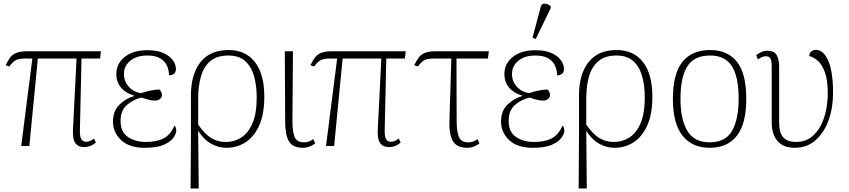

<svg xmlns="http://www.w3.org/2000/svg" viewBox="-20 -826 4800 1086"><path d="M100 0 163 -495H123Q86 -495 68.5 -485Q51 -475 33 -450L12 -457Q24 -482 36.5 -499.5Q49 -517 71.5 -526.5Q94 -536 134 -536H551L546 -495H441L432 -92Q431 -53 440 -38.5Q449 -24 468 -24Q480 -24 492 -30Q504 -36 512 -43L522 -19Q503 -4 487.5 1Q472 6 458 6Q428 6 413.5 -8Q399 -22 395 -46Q391 -70 393 -98L413 -495H194L146 0Z M799 10Q711 10 665 -33.5Q619 -77 619 -138Q619 -198 655 -233.5Q691 -269 739 -283V-285Q691 -299 664.5 -330.5Q638 -362 638 -408Q638 -466 685.5 -504Q733 -542 814 -542Q870 -542 905.5 -525.5Q941 -509 958 -485Q975 -461 975 -436Q975 -417 964 -408.5Q953 -400 936 -400Q936 -427 925 -453Q914 -479 887 -495.5Q860 -512 813 -512Q753 -512 717 -482.5Q681 -453 681 -408Q681 -366 708 -336Q735 -306 777 -299Q807 -309 832.5 -314Q858 -319 881 -320Q896 -307 896 -289Q896 -274 884 -265.5Q872 -257 857 -257Q837 -257 821 -262Q805 -267 780 -274Q733 -263 697.5 -232Q662 -201 662 -143Q662 -79 704 -51Q746 -23 805 -23Q866 -23 905 -43Q944 -63 967 -116Q971 -112 974 -104.5Q977 -97 977 -85Q977 -71 961.5 -48Q946 -25 907.5 -7.5Q869 10 799 10Z M1058 240 1060 -63V-287Q1060 -406 1114 -474.5Q1168 -543 1273 -543Q1369 -543 1422 -475Q1475 -407 1475 -279Q1475 -180 1446 -116Q1417 -52 1368.5 -21Q1320 10 1261 10Q1217 10 1176 -12Q1135 -34 1103 -83H1101L1104 240ZM1258 -23Q1305 -23 1344.5 -48Q1384 -73 1408 -128.5Q1432 -184 1432 -275Q1432 -345 1416 -398.5Q1400 -452 1365 -482Q1330 -512 1272 -512Q1208 -512 1170.5 -481Q1133 -450 1117 -395Q1101 -340 1101 -269V-121Q1137 -69 1173.5 -46Q1210 -23 1258 -23Z M1694 10Q1635 10 1614 -27Q1593 -64 1593 -139L1591 -536H1637L1634 -138Q1634 -87 1645.5 -54Q1657 -21 1700 -21Q1714 -21 1726 -25Q1738 -29 1752 -39L1763 -15Q1731 10 1694 10Z M1824 0 1887 -495H1847Q1810 -495 1792.5 -485Q1775 -475 1757 -450L1736 -457Q1748 -482 1760.5 -499.5Q1773 -517 1795.5 -526.5Q1818 -536 1858 -536H2275L2270 -495H2165L2156 -92Q2155 -53 2164 -38.5Q2173 -24 2192 -24Q2204 -24 2216 -30Q2228 -36 2236 -43L2246 -19Q2227 -4 2211.5 1Q2196 6 2182 6Q2152 6 2137.5 -8Q2123 -22 2119 -46Q2115 -70 2117 -98L2137 -495H1918L1870 0Z M2623 10Q2565 10 2542.5 -27Q2520 -64 2522 -139L2533 -495H2434Q2397 -495 2379.5 -485Q2362 -475 2344 -450L2323 -457Q2335 -482 2347.5 -499.5Q2360 -517 2382.5 -526.5Q2405 -536 2445 -536H2745L2740 -495H2562L2563 -138Q2563 -87 2574.5 -54Q2586 -21 2629 -21Q2643 -21 2655 -25Q2667 -29 2681 -39L2692 -15Q2660 10 2623 10Z M2994 10Q2906 10 2860 -33.5Q2814 -77 2814 -138Q2814 -198 2850 -233.5Q2886 -269 2934 -283V-285Q2886 -299 2859.5 -330.5Q2833 -362 2833 -408Q2833 -466 2880.5 -504Q2928 -542 3009 -542Q3065 -542 3100.5 -525.5Q3136 -509 3153 -485Q3170 -461 3170 -436Q3170 -417 3159 -408.5Q3148 -400 3131 -400Q3131 -427 3120 -453Q3109 -479 3082 -495.5Q3055 -512 3008 -512Q2948 -512 2912 -482.5Q2876 -453 2876 -408Q2876 -366 2903 -336Q2930 -306 2972 -299Q3002 -309 3027.5 -314Q3053 -319 3076 -320Q3091 -307 3091 -289Q3091 -274 3079 -265.5Q3067 -257 3052 -257Q3032 -257 3016 -262Q3000 -267 2975 -274Q2928 -263 2892.5 -232Q2857 -201 2857 -143Q2857 -79 2899 -51Q2941 -23 3000 -23Q3061 -23 3100 -43Q3139 -63 3162 -116Q3166 -112 3169 -104.5Q3172 -97 3172 -85Q3172 -71 3156.5 -48Q3141 -25 3102.5 -7.5Q3064 10 2994 10ZM3010 -605 2992 -613 3038 -785Q3043 -807 3061 -805.5Q3079 -804 3095 -792V-780Z M3253 240 3255 -63V-287Q3255 -406 3309 -474.5Q3363 -543 3468 -543Q3564 -543 3617 -475Q3670 -407 3670 -279Q3670 -180 3641 -116Q3612 -52 3563.5 -21Q3515 10 3456 10Q3412 10 3371 -12Q3330 -34 3298 -83H3296L3299 240ZM3453 -23Q3500 -23 3539.5 -48Q3579 -73 3603 -128.5Q3627 -184 3627 -275Q3627 -345 3611 -398.5Q3595 -452 3560 -482Q3525 -512 3467 -512Q3403 -512 3365.5 -481Q3328 -450 3312 -395Q3296 -340 3296 -269V-121Q3332 -69 3368.5 -46Q3405 -23 3453 -23Z M3993 10Q3896 10 3841 -58Q3786 -126 3786 -267Q3786 -408 3839.5 -475.5Q3893 -543 3997 -543Q4095 -543 4148 -477Q4201 -411 4201 -267Q4201 -126 4148 -58Q4095 10 3993 10ZM3993 -21Q4085 -21 4121.5 -87.5Q4158 -154 4158 -267Q4158 -392 4119.5 -452Q4081 -512 3997 -512Q3906 -512 3867.5 -450.5Q3829 -389 3829 -267Q3829 -150 3868 -85.5Q3907 -21 3993 -21Z M4476 10Q4410 10 4377.5 -28.5Q4345 -67 4345 -134V-451Q4345 -482 4337.5 -495Q4330 -508 4312 -508Q4292 -508 4267 -490L4257 -514Q4271 -525 4287 -532Q4303 -539 4320 -539Q4360 -539 4373.5 -513.5Q4387 -488 4387 -451V-134Q4387 -72 4412 -47.5Q4437 -23 4480 -23Q4531 -23 4565.5 -48Q4600 -73 4621.5 -114Q4643 -155 4652.5 -203.5Q4662 -252 4662 -298Q4662 -372 4646 -416.5Q4630 -461 4606 -482Q4582 -503 4557 -509Q4559 -528 4570.5 -536Q4582 -544 4594 -544Q4638 -544 4665 -482Q4692 -420 4692 -301Q4692 -216 4666.5 -145.5Q4641 -75 4592.5 -32.5Q4544 10 4476 10Z"/></svg>

Font: Noto Serif ExtraLight
Style: Regular
Weight: 200
Designer: Monotype Design Team
Foundry: Monotype Imaging Inc.
Version: Version 2.015; ttfautohint (v1.8.4.7-5d5b)